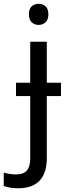

<svg xmlns="http://www.w3.org/2000/svg" viewBox="-75 -757 353 1017"><path d="M78.1 -681.2Q78.1 -710.4 93 -723.6Q107.9 -736.8 129.9 -736.8Q150.4 -736.8 165.8 -723.6Q181.2 -710.4 181.2 -681.2Q181.2 -652.3 165.8 -638.7Q150.4 -625 129.9 -625Q107.9 -625 93 -638.7Q78.1 -652.3 78.1 -681.2ZM22 240.2Q-23.9 240.2 -55.2 228V157.2Q-21.5 167 11.2 167Q49.3 167 67.1 146.2Q85 125.5 85 83V-248H9.8V-318.8H85V-536.1H172.9V-318.8H248V-248H172.9V80.1Q172.9 160.2 134.5 200.2Q96.2 240.2 22 240.2Z"/></svg>

Font: NotoSans
Style: Regular
Weight: 400
Designer: Monotype Design team
Foundry: Monotype Imaging Inc.
Version: Version 1.04; ttfautohint (v1.4.1)